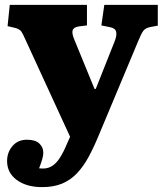

<svg xmlns="http://www.w3.org/2000/svg" viewBox="-20 -536 669 786"><path d="M152 230Q89 230 49 201Q9 172 9 123Q9 88 31 62Q53 36 90 36Q125 36 141 51.5Q157 67 157 87Q158 98 153 115.5Q148 133 140 153Q169 157 189 146Q209 135 224.5 111Q240 87 254 53L267 24L84 -374Q75 -395 68 -406Q61 -417 41 -422L11 -429L20 -516H336V-432L304 -428Q282 -425 277.5 -412.5Q273 -400 285 -372L367 -172H372L449 -366Q459 -391 455.5 -406Q452 -421 429 -425L395 -432L407 -516H626V-431L594 -425Q575 -421 566.5 -409.5Q558 -398 545 -366L388 9Q366 63 344 104Q322 145 295.5 173Q269 201 234.5 215.5Q200 230 152 230Z"/></svg>

Font: Literata 18pt ExtraBold
Style: Regular
Weight: 800
Designer: Latin by Veronika Burian and Jose Scaglione. Greek by Irene Vlachou. Cyrillic by Vera Evstafieva.
Foundry: TypeTogether
Version: Version 3.103;gftools[0.9.29]